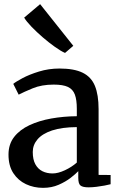

<svg xmlns="http://www.w3.org/2000/svg" viewBox="-20 -895 576 926"><path d="M187.5 11Q143 11 105.2 -6.8Q67.5 -24.5 44.2 -60Q21 -95.5 21 -149.5Q21 -199.5 48.2 -234.5Q75.5 -269.5 122 -291.2Q168.5 -313 227.5 -323.5Q286.5 -334 350.5 -334.5V-370Q350.5 -413.5 341 -439Q331.5 -464.5 307.5 -475.8Q283.5 -487 239 -487Q181 -487 137.5 -469Q94 -451 70 -438.5L44 -490.5Q55 -500 88 -517.8Q121 -535.5 168 -550Q215 -564.5 267 -564.5Q337.5 -564.5 378.8 -544.2Q420 -524 437.8 -480.8Q455.5 -437.5 455.5 -368.5V-51.5L513.5 -51V-6.5Q502.5 -3.5 484 0Q465.5 3.5 445 6Q424.5 8.5 407 8.5Q380 8.5 368.8 0.2Q357.5 -8 357.5 -37.5V-69.5Q345.5 -56.5 321 -37.5Q296.5 -18.5 262.8 -3.8Q229 11 187.5 11ZM233.5 -58.5Q260 -58.5 292.8 -73.8Q325.5 -89 350.5 -111V-282Q278 -281.5 231 -265.8Q184 -250 161 -223Q138 -196 138 -162Q138 -125.5 150.5 -102.8Q163 -80 184.5 -69.2Q206 -58.5 233.5 -58.5ZM293 -640Q273.5 -648.5 245 -668.8Q216.5 -689 186.2 -715Q156 -741 131.8 -766.2Q107.5 -791.5 96.5 -810L173.5 -875L333.5 -674L294 -640Z"/></svg>

Font: Merriweather 24pt Medium
Style: Regular
Weight: 500
Designer: Eben Sorkin
Foundry: Eben Sorkin
Version: Version 2.100